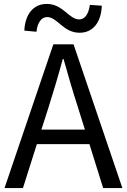

<svg xmlns="http://www.w3.org/2000/svg" viewBox="-20 -959 647 979"><path d="M438 -934C432 -886 412 -860 384 -860C331 -860 302 -939 218 -939C151 -939 108 -887 104 -803L166 -797C171 -845 192 -872 220 -872C273 -872 302 -792 386 -792C453 -792 496 -844 499 -930ZM191 -298 227 -410C253 -493 277 -572 300 -658H304C328 -573 351 -493 378 -410L413 -298ZM506 0H604L355 -733H252L3 0H97L168 -224H436Z"/></svg>

Font: Noto Sans JP Regular
Style: Regular
Weight: 400
Designer: Ryoko NISHIZUKA (kana & ideographs); Paul D. Hunt (Latin, Greek & Cyrillic); Wenlong ZHANG (bopomofo); Sandoll Communica
Foundry: Adobe Systems Incorporated
Version: Version 1.004;PS 1.004;hotconv 1.0.82;makeotf.lib2.5.63406